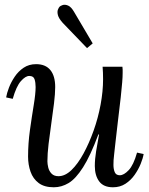

<svg xmlns="http://www.w3.org/2000/svg" viewBox="-20 -783 633 814"><path d="M208 11Q168 11 144 -7Q120 -25 109.5 -55Q99 -85 99 -119Q99 -175 107 -232Q115 -289 123 -337.5Q131 -386 131 -414Q131 -433 126.5 -447Q122 -461 104 -461Q88 -461 68.5 -439Q49 -417 34 -364L6 -370Q9 -388 18 -411.5Q27 -435 42.5 -458Q58 -481 80.5 -496Q103 -511 133 -511Q173 -511 193.5 -486Q214 -461 214 -414Q214 -386 209 -345Q204 -304 197.5 -259.5Q191 -215 186 -173Q181 -131 181 -99Q181 -88 184.5 -73Q188 -58 198.5 -47Q209 -36 228 -36Q256 -36 283 -62Q310 -88 334 -132Q358 -176 377 -229.5Q396 -283 406.5 -339.5Q417 -396 417 -447Q417 -462 416.5 -474.5Q416 -487 415 -500H499Q500 -493 500 -487.5Q500 -482 500 -474Q500 -457 498 -433.5Q496 -410 492 -371.5Q488 -333 480 -270Q473 -212 469.5 -179Q466 -146 464 -129.5Q462 -113 461.5 -104Q461 -95 461 -84Q461 -66 466.5 -53Q472 -40 488 -40Q505 -40 525.5 -61.5Q546 -83 561 -136L589 -130Q586 -112 576.5 -88.5Q567 -65 551 -42Q535 -19 512 -4Q489 11 459 11Q419 11 400.5 -14Q382 -39 382 -79Q382 -108 387.5 -142Q393 -176 400 -213H397Q363 -122 332 -73.5Q301 -25 271 -7Q241 11 208 11ZM349 -579 246 -686Q229 -705 225.5 -719Q222 -733 225.5 -742Q229 -751 233 -755Q236 -758 245.5 -761.5Q255 -765 268.5 -759.5Q282 -754 295 -731L373 -599Z"/></svg>

Font: Lora Italic
Style: Italic
Weight: 400
Italic angle: -3°
Designer: Olga Karpushina, Alexei Vanyashin (Cyrillic)
Foundry: Cyreal
Version: Version 2.210; ttfautohint (v1.8.1.43-b0c9)